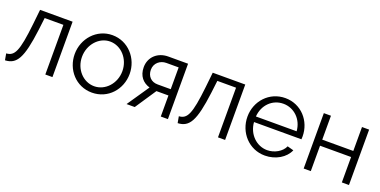

<svg xmlns="http://www.w3.org/2000/svg" viewBox="-18 -1108 3362 1697"><g transform="rotate(20 1663.5 -260.0)"><path d="M17 4C125 -1 170 -74 205 -351L219 -467H395V0H462V-521H156L141 -380C112 -116 83 -62 6 -57Z M835 10C987 10 1094 -114 1094 -259C1094 -405 984 -530 835 -530C687 -530 577 -405 577 -259C577 -114 684 10 835 10ZM646 -258C646 -375 732 -470 835 -470C939 -470 1025 -376 1025 -260C1025 -144 939 -50 835 -50C731 -50 646 -142 646 -258Z M1159 0H1236L1368 -198H1481V0H1548V-521H1362C1262 -521 1190 -453 1190 -359C1190 -275 1236 -226 1300 -207ZM1357 -257C1297 -257 1257 -298 1257 -359C1257 -423 1309 -462 1365 -462H1481V-257Z M1641 4C1749 -1 1794 -74 1829 -351L1843 -467H2019V0H2086V-521H1780L1765 -380C1736 -116 1707 -62 1630 -57Z M2462 10C2563 10 2652 -44 2684 -120L2625 -136C2601 -80 2532 -42 2465 -42C2365 -42 2280 -124 2272 -236H2718C2719 -240 2719 -252 2719 -263C2719 -406 2613 -530 2461 -530C2311 -530 2201 -408 2201 -262C2201 -114 2311 10 2462 10ZM2271 -288C2279 -398 2359 -477 2462 -477C2562 -477 2646 -399 2654 -288Z M2892 -521H2825V0H2892V-239H3184V0H3251V-521H3184V-296H2892Z"/></g></svg>

Font: Raleway Reg
Style: Regular
Weight: 400
Designer: Matt McInerney, Pablo Impallari, Rodrigo Fuenzalida
Foundry: Matt McInerney, Pablo Impallari, Rodrigo Fuenzalida
Version: Version 3.00 July 28, 2015